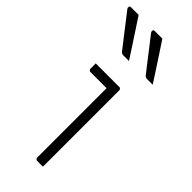

<svg xmlns="http://www.w3.org/2000/svg" viewBox="-297 -874 915 915"><g transform="rotate(45 160.0 -417.0)"><path d="M31 -834Q52 -803 72.5 -771Q93 -739 114 -707.5Q135 -676 154 -646Q145 -646 136 -646Q127 -646 116 -646Q110 -646 105.5 -648.5Q101 -651 99 -654Q72 -689 52.5 -713.5Q33 -738 15 -762Q-3 -786 -27 -816Q-31 -822 -29.5 -828Q-28 -834 -21 -834Q-11 -834 -4 -834Q3 -834 11.5 -834Q20 -834 31 -834ZM191 -834Q212 -803 232.5 -771Q253 -739 274 -707.5Q295 -676 314 -646Q305 -646 296 -646Q287 -646 276 -646Q270 -646 265.5 -648.5Q261 -651 259 -654Q232 -689 212.5 -713.5Q193 -738 175 -762Q157 -786 133 -816Q129 -822 130.5 -828Q132 -834 139 -834Q149 -834 156 -834Q163 -834 171.5 -834Q180 -834 191 -834ZM170 -11Q170 -58 170 -104.5Q170 -151 170 -198Q170 -245 170 -292Q170 -339 170 -385.5Q170 -432 170 -479H150Q139 -479 128 -479Q117 -479 105.5 -479Q94 -479 83 -479Q72 -479 61 -479Q57 -479 53.5 -482.5Q50 -486 50 -490Q50 -499 50 -508Q50 -517 50 -526Q66 -526 82 -526Q98 -526 114 -526Q130 -526 145.5 -526Q161 -526 177 -526Q193 -526 209 -526Q212 -526 214.5 -524.5Q217 -523 218.5 -520.5Q220 -518 220 -515Q220 -461 220 -407.5Q220 -354 220 -301Q220 -248 220 -194.5Q220 -141 220 -87Q220 -73 220 -58.5Q220 -44 220 -29.5Q220 -15 220 0Q210 0 200.5 0Q191 0 181 0Q177 0 173.5 -3.5Q170 -7 170 -11Z"/></g></svg>

Font: Recursive Light
Style: Regular
Weight: 300
Version: Version 1.085